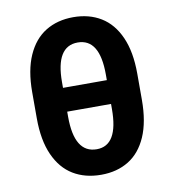

<svg xmlns="http://www.w3.org/2000/svg" viewBox="-81 -786 789 868"><g transform="rotate(-10 313.0 -352.0)"><path d="M314.5 9.8Q240.7 9.8 186.3 -23.2Q131.8 -56.2 101.6 -123.8Q71.3 -191.4 71.3 -292V-412.1Q71.3 -512.2 101.3 -579.8Q131.3 -647.5 185.5 -680.7Q239.7 -713.9 312.5 -713.9Q385.3 -713.9 439.5 -680.7Q493.7 -647.5 523.7 -579.8Q553.7 -512.2 553.7 -412.1V-292Q553.7 -191.4 524.2 -123.8Q494.6 -56.2 440.9 -23.2Q387.2 9.8 314.5 9.8ZM312.5 -597.7Q211.9 -597.7 211.9 -433.6V-407.2H413.1V-433.6Q413.1 -597.7 312.5 -597.7ZM314.5 -107.4Q413.1 -107.4 413.1 -274.4V-297.9H211.9V-274.4Q211.9 -107.4 314.5 -107.4Z"/></g></svg>

Font: Pretendard JP
Style: Bold
Weight: 700
Designer: Base glyphs from Inter by Rasmus Andersson; Hangeul glyphs from Noto Sans CJK(Source Han Sans) by Jang Soo-young and Kan
Foundry: Kil Hyung-jin
Version: Version 1.309